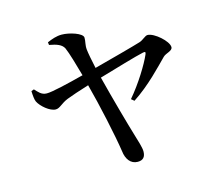

<svg xmlns="http://www.w3.org/2000/svg" viewBox="-112 -905 1224 1088"><g transform="rotate(-15 500.0 -361.0)"><path d="M104 -506 88 -500C89 -474 91 -450 97 -437C112 -406 161 -364 195 -364C220 -364 235 -389 276 -405C298 -414 355 -433 407 -449C440 -327 482 -133 496 -38C501 8 525 43 567 43C599 43 613 26 613 -7C613 -29 598 -75 589 -105C568 -174 522 -338 488 -472C584 -500 711 -538 754 -547C767 -550 773 -548 766 -533C743 -480 685 -385 621 -310L638 -296C736 -360 816 -447 863 -494C880 -511 919 -513 919 -536C919 -571 845 -636 806 -637C790 -637 774 -616 751 -609C713 -597 568 -558 473 -533C463 -578 454 -626 452 -646C449 -674 458 -694 457 -715C457 -741 381 -765 336 -765C305 -765 278 -755 250 -743L252 -727C296 -719 324 -709 337 -684C351 -653 374 -573 391 -512C299 -488 198 -464 169 -465C138 -465 122 -487 104 -506Z"/></g></svg>

Font: Noto Serif CJK KR SemiBold
Style: Regular
Weight: 600
Designer: Ryoko NISHIZUKA 西塚涼子 (kana & ideographs); Frank Grießhammer (Latin, Greek & Cyrillic); Wenlong ZHANG 张文龙 (bopomofo); San
Foundry: Adobe
Version: Version 2.001;hotconv 1.1.0;makeotfexe 2.6.0